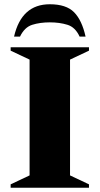

<svg xmlns="http://www.w3.org/2000/svg" viewBox="-20 -882 468 902"><path d="M30 0V-16L119 -58V-602L30 -644V-660H398V-644L309 -602V-58L398 -16V0ZM46 -710Q81 -862 214 -862Q291 -862 328 -824.5Q365 -787 382 -710H354Q334 -754 297 -765.5Q260 -777 214 -777Q168 -777 131.5 -765.5Q95 -754 74 -710Z"/></svg>

Font: Spectral ExtraBold
Style: Regular
Weight: 800
Designer: Jean-Baptiste Levee
Foundry: Production Type
Version: Version 2.001